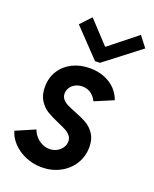

<svg xmlns="http://www.w3.org/2000/svg" viewBox="-144 -849 755 939"><g transform="rotate(20 233.5 -379.5)"><path d="M2.9 -114.7 102.5 -157.7Q107.9 -140.1 121.6 -124.3Q135.3 -108.4 154.3 -98.9Q173.3 -89.4 193.8 -89.4Q214.4 -89.4 231.4 -98.4Q248.5 -107.4 258.8 -122.8Q269 -138.2 269 -155.8Q269 -172.4 259 -184.6Q249 -196.8 233.9 -205.1Q218.8 -213.4 192.4 -224.6Q154.3 -240.7 129.6 -255.9Q105 -271 87.4 -298.3Q69.8 -325.7 69.8 -367.7Q69.8 -415.5 93 -452.1Q116.2 -488.8 156.5 -508.8Q196.8 -528.8 247.1 -528.8Q290.5 -528.8 325.2 -514.2Q359.9 -499.5 382.1 -475.3Q404.3 -451.2 413.1 -422.9L316.9 -382.3Q307.1 -403.3 288.6 -417.7Q270 -432.1 242.2 -432.1Q221.7 -432.1 205.3 -423.3Q189 -414.6 180.2 -400.4Q171.4 -386.2 171.4 -370.1Q171.4 -353 181.6 -341.1Q191.9 -329.1 207.3 -321.5Q222.7 -314 250.5 -302.7Q289.6 -287.6 314.5 -273.2Q339.4 -258.8 357.2 -232.4Q375 -206.1 375 -164.6Q375 -115.7 350.3 -76.4Q325.7 -37.1 283 -14.6Q240.2 7.8 188.5 7.8Q143.6 7.8 104.2 -9Q64.9 -25.9 38.3 -54Q11.7 -82 2.9 -114.7ZM121.1 -711.9 172.9 -767.1 278.3 -653.8H282.2L424.3 -767.1L466.8 -711.9L282.2 -569.8H256.8Z"/></g></svg>

Font: Reddit Sans Vanilla SemiBold
Style: Italic
Weight: 600
Italic angle: -11.25°
Designer: Stephen Hutchings
Version: Version 1.013